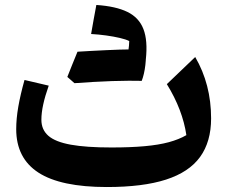

<svg xmlns="http://www.w3.org/2000/svg" viewBox="-20 -748 919 777"><path d="M734.2 -201.1Q704.4 -183.8 663.3 -172.6Q622.1 -161.5 565.3 -156.4Q508.5 -151.2 430.7 -151.2Q328.6 -151.2 266.3 -162.5Q203.9 -173.8 175.7 -198.5Q147.5 -223.2 147.5 -263.3Q147.5 -291.5 155 -325.6Q162.4 -359.7 177.2 -401.4L79.2 -424.4Q62.5 -364.8 54 -315.9Q45.6 -267 45.6 -225.5Q45.6 -107.7 135.7 -49.4Q225.8 8.9 412.5 8.9Q558.6 8.9 651.8 -21.2Q744.9 -51.2 789.6 -112.7Q834.3 -174.3 834.3 -269Q834.3 -406.6 770 -517.3L655.2 -407.5Q687.4 -355.3 707.1 -303.6Q726.8 -251.9 734.2 -201.1ZM499.8 -545.6Q518.1 -534.9 534.8 -525.6Q551.6 -516.3 570.1 -506.9Q578.5 -583.8 560.4 -630.4Q542.4 -677 495.5 -699.8Q448.7 -722.7 369.9 -727.9Q364.3 -699.1 359.2 -670.2Q354.1 -641.3 348.7 -610.4Q379.2 -608.7 409.6 -604.5Q440 -600.3 464.7 -594.5Q489.5 -588.8 503 -581.9Q502.8 -572.5 502 -563.8Q501.2 -555 499.8 -545.6ZM281.3 -411.4Q318 -433.8 354.5 -456.2Q391 -478.7 427.4 -501.7Q463.7 -524.7 500.1 -547.9Q487.1 -547.9 463.2 -547.2Q439.3 -546.4 409.9 -545Q380.5 -543.6 350 -542Q319.6 -540.4 293.6 -538.7Q283.2 -513.4 273 -488.2Q262.9 -462.9 252.5 -436.7Q260 -430.2 267.3 -423.8Q274.6 -417.3 281.3 -411.4ZM499.1 -421.2Q514.2 -421.2 524.3 -421.1Q534.5 -420.9 541.3 -420.9Q548.1 -420.9 553.5 -420.7Q558.5 -433.4 562.3 -449.9Q566.1 -466.5 568.2 -484.5Q570.4 -502.6 570.4 -518.9Q570.4 -533.9 554.1 -540.9Q537.8 -547.9 500.1 -547.9Q458.6 -529.9 417 -511.2Q375.4 -492.5 334.4 -474Q293.3 -455.5 252.5 -436.7Q260 -430.2 267.3 -423.8Q274.6 -417.3 281.3 -411.4Q315.7 -414 355.6 -416.3Q395.5 -418.6 433.3 -419.9Q471.1 -421.2 499.1 -421.2Z"/></svg>

Font: Pinar-VF
Style: Regular
Weight: 300
Designer: Amin Abedi
Version: Version 3.0